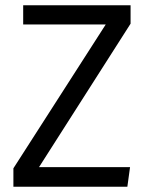

<svg xmlns="http://www.w3.org/2000/svg" viewBox="-20 -708 561 728"><path d="M475.1 -688V-618.2L127.9 -74.2H473.1L462.9 0H30.8V-69.8L380.9 -615.2H67.9V-688Z"/></svg>

Font: Fira Sans Book
Style: Regular
Weight: 350
Designer: Carrois Corporate & Edenspiekermann AG
Foundry: Carrois Corporate GbR & Edenspiekermann AG
Version: Version 4.203;PS 004.203;hotconv 1.0.88;makeotf.lib2.5.64775